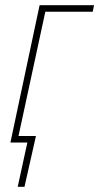

<svg xmlns="http://www.w3.org/2000/svg" viewBox="-20 -547 381 737"><path d="M48 170 85 0H20L132 -527H341L336 -502H154L51 -25H118L74 170Z"/></svg>

Font: Noto Sans UI SemiCondensed Thin
Style: Italic
Weight: 250
Width: 4
Italic angle: -12°
Designer: Monotype Design Team
Foundry: Monotype Imaging Inc.
Version: Version 1.901